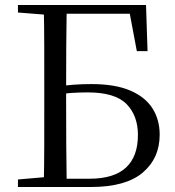

<svg xmlns="http://www.w3.org/2000/svg" viewBox="-20 -748 700 768"><path d="M51.8 0V-30.1L190.3 -42.1H201.8V0ZM154.9 0Q156.9 -84.3 157 -169Q157.1 -253.8 157.1 -340.3V-392.9Q157.1 -476.7 157 -560.9Q156.9 -645 154.9 -728H246.9Q245.5 -645.4 245 -561.6Q244.5 -477.8 244.5 -391.9V-340.5Q244.5 -255.6 245 -170Q245.5 -84.5 246.9 0ZM201.8 0V-33.1H337.7Q435.5 -33.1 483.6 -77.4Q531.7 -121.7 531.7 -208Q531.7 -285.6 485.9 -332Q440.1 -378.4 330.6 -378.4Q296.6 -378.4 265.1 -376.2Q233.6 -374 201.6 -366V-400Q236.7 -406.5 272.9 -409.1Q309.1 -411.7 345.8 -411.7Q440.2 -411.7 500.4 -386Q560.7 -360.3 589.7 -314.8Q618.7 -269.4 618.7 -209.2Q618.7 -115.3 550.9 -57.6Q483 0 343.6 0ZM51.8 -698V-728H201.8V-686.9H190.3ZM527.3 -543.5 492.6 -728 535.5 -693H201.8V-728H564.1L570.2 -543.5Z"/></svg>

Font: Noto Serif SC ExtraLight
Style: Regular
Weight: 200
Designer: Ryoko NISHIZUKA 西塚涼子 (kana & ideographs); Frank Grießhammer (Latin, Greek & Cyrillic); Wenlong ZHANG 张文龙 (bopomofo); San
Foundry: Adobe
Version: Version 2.002-H1;hotconv 1.1.0;makeotfexe 2.6.0